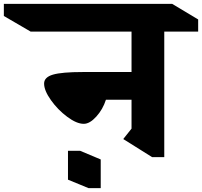

<svg xmlns="http://www.w3.org/2000/svg" viewBox="-164 -806 1049 997"><path d="M689 -642V10H626L476 -84L519 -138V-288H386Q370 -238 336 -200.5Q302 -163 271 -163Q234 -163 185 -199.5Q136 -236 100.5 -286Q65 -336 65 -372Q65 -405 111 -418.5Q157 -432 267 -432H519V-642H-5L-144 -723V-786H730L865 -705V-642ZM359 171H296L189 127V-23H252L359 22Z"/></svg>

Font: Inknut Antiqua
Style: Bold
Weight: 700
Designer: Claus Eggers Sørensen
Foundry: Claus Eggers Sørensen
Version: Version 1.003; ttfautohint (v1.8.2) -l 8 -r 50 -G 200 -x 14 